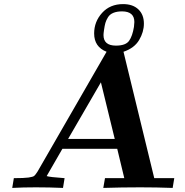

<svg xmlns="http://www.w3.org/2000/svg" viewBox="-20 -922 909 942"><path d="M40 0 47.9 -47.9Q98.6 -47.9 120.4 -51Q142.1 -54.2 147.9 -59.1Q153.8 -64 164.1 -80.1L502.9 -668Q441.9 -691.9 441.9 -757.8Q441.9 -815.9 481 -858.9Q520 -901.9 584 -901.9Q631.8 -901.9 658.9 -876Q686 -850.1 686 -806.2Q686 -765.1 662.6 -725.6Q639.2 -686 585.9 -668L736.8 -47.9H835L827.1 0Q748 -2.9 668 -2.9Q577.1 -2.9 486.8 0L495.1 -47.9H589.8L555.2 -191.9H286.1L209 -58.1Q222.2 -53.2 296.9 -47.9L289.1 0Q223.1 -2.9 155.8 -2.9Q91.8 -2.9 40 0ZM314 -240.2H543L475.1 -518.1ZM487.8 -750Q487.8 -698.2 548.8 -698.2Q596.7 -698.2 613.3 -721.7Q629.9 -745.1 637.2 -790Q639.2 -806.2 639.2 -814Q639.2 -865.7 579.1 -866.2Q554.2 -866.2 536.6 -859.1Q519 -852.1 510 -837.6Q501 -823.2 497.1 -809.6Q493.2 -795.9 490.2 -773.9Q487.8 -757.8 487.8 -750Z"/></svg>

Font: CMU Serif Extra
Style: BoldSlanted
Weight: 700
Italic angle: -9.46001°
Version: Version 0.7.0